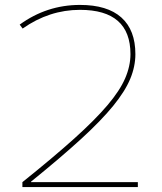

<svg xmlns="http://www.w3.org/2000/svg" viewBox="-20 -760 660 780"><path d="M71 -20Q197 -121 281.5 -197Q366 -273 416.5 -332.5Q467 -392 488.5 -442Q510 -492 510 -540Q510 -720 305 -720Q180 -720 72 -644L60 -660Q170 -740 305 -740Q416 -740 473 -689Q530 -638 530 -540Q530 -490 509 -439.5Q488 -389 439.5 -329.5Q391 -270 309 -195Q227 -120 106 -22V-20H540V0H71Z"/></svg>

Font: M PLUS 2 Thin
Style: Regular
Weight: 100
Designer: Coji Morishita
Foundry: UNDERFOREST DESIGN
Version: Version 1.001